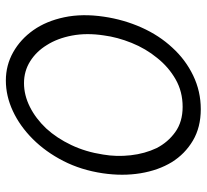

<svg xmlns="http://www.w3.org/2000/svg" viewBox="-45 -653 706 656"><g transform="rotate(90 308.0 -325.0)"><path d="M37 -327Q26 -253 39 -191.5Q52 -130 83 -86Q114 -42 158.5 -17Q203 8 255 8Q308 8 359.5 -16Q411 -40 455 -84Q499 -128 530 -188.5Q561 -249 572 -323Q582 -391 572 -452Q562 -513 534 -559Q506 -604 460.5 -631Q415 -658 353 -658Q292 -658 238 -632Q184 -606 143 -561Q101 -516 74 -455.5Q47 -395 37 -327ZM101 -327Q107 -373 126.5 -421.5Q146 -470 178 -509Q209 -548 251 -572Q293 -596 345 -596Q396 -596 431 -571Q466 -546 486 -507Q505 -467 510.5 -418.5Q516 -370 508 -324Q499 -265 475.5 -215.5Q452 -166 419 -130Q385 -94 345 -74Q305 -54 264 -54Q223 -54 189.5 -75Q156 -96 134 -132Q111 -168 101.5 -218Q92 -268 101 -327Z"/></g></svg>

Font: Josefin Slab Thin SemiBold
Style: Italic
Weight: 600
Italic angle: -12°
Version: Version 2.000